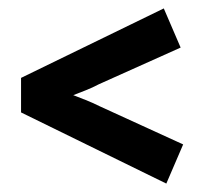

<svg xmlns="http://www.w3.org/2000/svg" viewBox="-20 -526 495 456"><path d="M375 -90 30 -259V-341L369 -506L409 -413L215 -326Q200 -318 183.5 -311.5Q167 -305 154 -300Q167 -295 183.5 -288.5Q200 -282 216 -274L415 -183Z"/></svg>

Font: Amaranth
Style: Regular
Weight: 400
Designer: Gesine Todt
Foundry: Gesine Todt
Version: Version 1.001